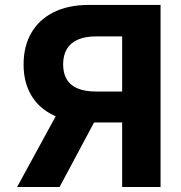

<svg xmlns="http://www.w3.org/2000/svg" viewBox="-20 -747 725 767"><path d="M621.4 0H468V-601.6H364.3Q320 -601.6 290.7 -588.6Q261.4 -575.6 246.8 -550.8Q232.2 -525.9 232.2 -489.7Q232.2 -453.8 246.8 -429.7Q261.4 -405.5 290.5 -393.5Q319.6 -381.4 363.6 -381.4H530.5V-257.8H338.8Q255.3 -257.8 196 -285.5Q136.7 -313.2 105.5 -365.2Q74.2 -417.3 74.2 -489.7Q74.2 -561.8 104.9 -615.2Q135.7 -668.7 194.1 -698Q252.5 -727.3 334.9 -727.3H621.4ZM229 -331H394.9L218 0H48.3Z"/></svg>

Font: InterMG
Style: Bold
Weight: 700
Designer: Rasmus Andersson
Foundry: rsms
Version: Version 3.019;December 26, 2023;FontCreator 15.0.0.2955 64-b